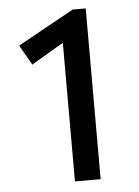

<svg xmlns="http://www.w3.org/2000/svg" viewBox="-50 -697 532 737"><g transform="rotate(-5 216.5 -329.0)"><path d="M209 0V-571L285 -579L85 -461L41 -538L258 -658H308V0Z"/></g></svg>

Font: Ysabeau Infant SemiBold
Style: Regular
Weight: 600
Designer: Christian Thalmann (Catharsis Fonts)
Version: Version 2.002; featfreeze: ss01,ss02,lnum